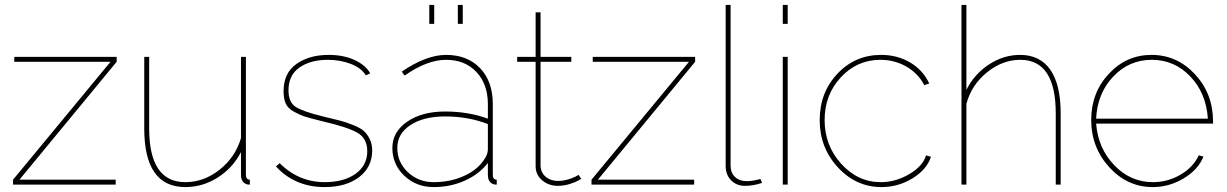

<svg xmlns="http://www.w3.org/2000/svg" viewBox="-20 -750 4983 780"><path d="M33 -20 429 -499H38V-519H454V-499L59 -20H450V0H33Z M566 -228V-519H586V-228Q586 -10 733 -10Q808 -10 872 -60.5Q936 -111 959 -189V-519H979V-40Q979 -20 995 -20V0Q984 0 981 -2Q959 -10 959 -40V-132Q925 -67 864 -28.5Q803 10 733 10Q566 10 566 -228Z M1299 10Q1178 10 1101 -74L1116 -87Q1194 -10 1299 -10Q1377 -10 1424.5 -44Q1472 -78 1472 -136Q1472 -188 1431.5 -211Q1391 -234 1291 -257Q1242 -269 1220 -276Q1198 -283 1173.5 -296.5Q1149 -310 1140.5 -330Q1132 -350 1132 -380Q1132 -453 1184 -490Q1236 -527 1315 -527Q1376 -527 1421 -506Q1466 -485 1484 -452L1466 -444Q1448 -474 1405 -490.5Q1362 -507 1311 -507Q1242 -507 1197 -476Q1152 -445 1152 -383Q1152 -335 1181 -316Q1210 -297 1292 -277Q1338 -266 1361.5 -260Q1385 -254 1415 -242Q1445 -230 1458.5 -217.5Q1472 -205 1482 -185Q1492 -165 1492 -139Q1492 -71 1439 -30.5Q1386 10 1299 10Z M1724 -653V-730H1744V-653ZM1840 -653V-730H1860V-653ZM1574 -149Q1574 -214 1634 -255.5Q1694 -297 1788 -297Q1883 -297 1962 -268V-327Q1962 -408 1915.5 -457.5Q1869 -507 1792 -507Q1715 -507 1624 -443L1612 -459Q1712 -527 1792 -527Q1879 -527 1930.5 -473Q1982 -419 1982 -327V-40Q1982 -20 1998 -20V0Q1987 0 1984 -2Q1962 -10 1962 -40V-88Q1926 -42 1868 -16Q1810 10 1742 10Q1671 10 1622.5 -36Q1574 -82 1574 -149ZM1947 -102Q1962 -123 1962 -143V-246Q1882 -277 1788 -277Q1701 -277 1647.5 -242Q1594 -207 1594 -149Q1594 -91 1637 -50.5Q1680 -10 1742 -10Q1809 -10 1864.5 -35Q1920 -60 1947 -102Z M2341 -24Q2339 -22 2328.5 -16Q2318 -10 2294.5 -2.5Q2271 5 2246 5Q2209 5 2182.5 -17.5Q2156 -40 2156 -75V-499H2081V-519H2156V-700H2176V-519H2301V-499H2176V-75Q2178 -47 2198 -31Q2218 -15 2246 -15Q2267 -15 2287.5 -21Q2308 -27 2318 -32.5Q2328 -38 2330 -40Z M2383 -20 2779 -499H2388V-519H2804V-499L2409 -20H2800V0H2383Z M2928 -730H2948V-77Q2948 -48 2966 -31Q2984 -14 3014 -14Q3038 -14 3069 -23L3076 -7Q3040 5 3007 5Q2972 5 2950 -17.5Q2928 -40 2928 -77Z M3160 -653V-730H3180V-653ZM3160 0V-519H3180V0Z M3561 10Q3458 10 3384 -70Q3310 -150 3310 -262Q3310 -374 3382 -450.5Q3454 -527 3560 -527Q3625 -527 3677 -496.5Q3729 -466 3755 -411L3735 -404Q3710 -452 3662 -479.5Q3614 -507 3557 -507Q3462 -507 3396 -436Q3330 -365 3330 -262Q3330 -159 3397.5 -84.5Q3465 -10 3558 -10Q3619 -10 3674.5 -43Q3730 -76 3742 -119L3762 -113Q3745 -61 3687 -25.5Q3629 10 3561 10Z M4289 0H4269V-289Q4269 -507 4125 -507Q4052 -507 3989 -455.5Q3926 -404 3906 -328V0H3886V-730H3906V-385Q3938 -449 3997.5 -488Q4057 -527 4124 -527Q4205 -527 4247 -466.5Q4289 -406 4289 -289Z M4663 10Q4560 10 4486.5 -70.5Q4413 -151 4413 -263Q4413 -373 4484.5 -450Q4556 -527 4658 -527Q4761 -527 4834 -449Q4907 -371 4908 -259V-248H4433Q4441 -147 4507 -78.5Q4573 -10 4664 -10Q4724 -10 4776 -40.5Q4828 -71 4850 -119L4869 -114Q4848 -61 4789 -25.5Q4730 10 4663 10ZM4433 -268H4887Q4880 -372 4815.5 -439.5Q4751 -507 4659 -507Q4567 -507 4502.5 -439Q4438 -371 4433 -268Z"/></svg>

Font: Raleway-v4020 Thin
Style: Regular
Weight: 250
Designer: Matt McInerney, Pablo Impallari, Rodrigo Fuenzalida
Foundry: Matt McInerney, Pablo Impallari, Rodrigo Fuenzalida
Version: Version 4.020;PS 004.020;hotconv 1.0.88;makeotf.lib2.5.64775